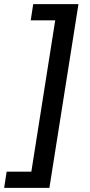

<svg xmlns="http://www.w3.org/2000/svg" viewBox="-78 -725 432 925"><path d="M-58 180 -46 102H73L188 -627H70L82 -705H300L160 180Z"/></svg>

Font: Winston Medium
Style: Italic
Weight: 500
Italic angle: -9°
Designer: Original fonts by Vernon Adams / Changes by Cristiano Sobral
Foundry: Original fonts by Vernon Adams / Changes by Cristiano Sobral
Version: Version 2.503;July 17, 2020;FontCreator 13.0.0.2655 64-bit